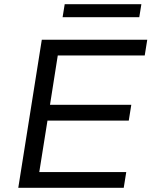

<svg xmlns="http://www.w3.org/2000/svg" viewBox="-20 -894 721 914"><path d="M67 0 179 -705H681L669 -630H255L218 -395H605L593 -320H206L167 -75H581L569 0ZM278 -812 288 -874H653L643 -812Z"/></svg>

Font: Nunito Sans 10pt SemiExpanded
Style: Italic
Weight: 400
Width: 6
Italic angle: -9°
Designer: Vernon Adams
Foundry: Vernon Adams
Version: Version 3.101;gftools[0.9.27]